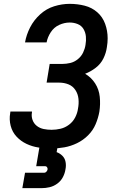

<svg xmlns="http://www.w3.org/2000/svg" viewBox="-20 -763 616 997"><path d="M248 8Q281 8 314.5 2Q348 -4 380 -19.5Q412 -35 437.5 -60.5Q463 -86 476.5 -118Q490 -150 496 -183Q502 -222 498 -260.5Q494 -299 474 -330Q454 -361 422 -380Q451 -391 477 -411Q503 -431 517 -459.5Q531 -488 535 -518Q539 -541 539 -564Q539 -564 539 -564Q539 -564 539 -564Q539 -603 526 -639Q513 -675 485 -699.5Q457 -724 419.5 -733.5Q382 -743 342 -743Q302 -743 261.5 -730.5Q221 -718 188.5 -688.5Q156 -659 136.5 -621Q117 -583 110 -543H222Q227 -570 243.5 -595.5Q260 -621 287 -633.5Q314 -646 342 -646Q364 -646 383.5 -638Q403 -630 413.5 -612.5Q424 -595 426 -573.5Q428 -552 424 -530Q421 -510 411.5 -490Q402 -470 384 -455.5Q366 -441 345 -436Q324 -431 303 -431H238L222 -334H287Q313 -334 335.5 -325Q358 -316 371.5 -295.5Q385 -275 387.5 -249.5Q390 -224 385 -199Q382 -176 370.5 -153.5Q359 -131 338.5 -115.5Q318 -100 294.5 -94.5Q271 -89 248 -89Q227 -89 207 -93Q187 -97 171.5 -109Q156 -121 149 -140Q142 -159 146 -180V-184H34Q34 -180 33 -176Q27 -142 35.5 -109.5Q44 -77 66 -53.5Q88 -30 117.5 -16Q147 -2 180 3Q213 8 248 8ZM96 214H196Q217 214 238 209Q259 204 277.5 190.5Q296 177 306.5 157Q317 137 320 116Q324 97 320.5 78Q317 59 304 46Q291 33 274 27L279 0H185L168 100H215Q221 100 224.5 105.5Q228 111 227 117Q226 123 221 128.5Q216 134 210 134H110Z"/></svg>

Font: Iosevka Sparkle SmBdObl
Style: Regular
Weight: 600
Italic angle: -9°
Designer: Belleve Invis
Foundry: Belleve Invis
Version: Version 4.5.0; ttfautohint (v1.8.3)